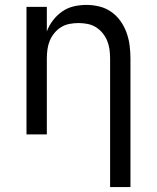

<svg xmlns="http://www.w3.org/2000/svg" viewBox="-20 -548 640 783"><path d="M429 215V-310Q429 -328 426.5 -346.5Q424 -365 417 -382Q410 -399 398 -413.5Q386 -428 370.5 -437.5Q355 -447 336.5 -450.5Q318 -454 300 -454Q282 -454 263.5 -450.5Q245 -447 229.5 -437.5Q214 -428 202 -413.5Q190 -399 183 -382Q176 -365 173.5 -346.5Q171 -328 171 -310V0H88V-520H171V-420Q180 -444 196 -465Q212 -486 233.5 -501Q255 -516 280.5 -522Q306 -528 333 -528Q359 -528 385.5 -521.5Q412 -515 434 -499.5Q456 -484 471.5 -462Q487 -440 496 -415Q505 -390 508.5 -363.5Q512 -337 512 -310V215Z"/></svg>

Font: Iosevka Extended
Style: Regular
Weight: 400
Width: 7
Monospace: yes
Designer: Belleve Invis
Foundry: Belleve Invis
Version: Version 32.5.0; ttfautohint (v1.8.4)